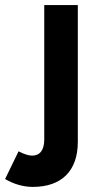

<svg xmlns="http://www.w3.org/2000/svg" viewBox="-82 -520 381 755"><path d="M47 215C160 215 224 152 224 38V-500H92V29C92 70 75 92 44 92C31 92 12 86 -9 75L-62 184C-28 204 10 215 47 215Z"/></svg>

Font: HB Figtree Prototype
Style: Bold
Weight: 700
Designer: Alfredo Marco Pradil
Foundry: Hanken Design Co.®
Version: Version 1.002;Glyphs 3.2 (3228)